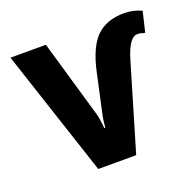

<svg xmlns="http://www.w3.org/2000/svg" viewBox="-97 -612 725 713"><g transform="rotate(-20 265.5 -255.5)"><path d="M175 0 10 -500H150L240 -190Q244 -174 246 -155L248 -135H252L254 -155Q256 -174 260 -190L293 -341Q313 -433 353 -472Q393 -511 462 -511Q498 -511 531 -496L512 -416H506Q497 -421 482 -421Q450 -421 426 -341L325 0Z"/></g></svg>

Font: Scada
Style: Bold
Weight: 700
Designer: Jovanny Lemonad
Foundry: Jovanny Lemonad
Version: Version 4.100;PS 004.100;hotconv 1.0.88;makeotf.lib2.5.64775